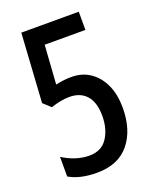

<svg xmlns="http://www.w3.org/2000/svg" viewBox="-136 -793 713 882"><g transform="rotate(-20 220.5 -352.0)"><path d="M223 -444Q276 -444 315 -417Q354 -390 375.5 -342.5Q397 -295 397 -231Q397 -122 343 -56Q289 10 185 10Q101 10 49 -21V-117Q78 -98 111.5 -87Q145 -76 178 -76Q238 -76 267 -120Q296 -164 296 -228Q296 -293 266.5 -327Q237 -361 183 -361Q161 -361 138 -356.5Q115 -352 92 -344L56 -377L77 -714H358V-625H159L146 -435Q168 -440 187 -442Q206 -444 223 -444Z"/></g></svg>

Font: Noto Sans ExtraCondensed Medium
Style: Regular
Weight: 500
Width: 2
Designer: Monotype Design Team
Foundry: Monotype Imaging Inc.
Version: Version 2.013; ttfautohint (v1.8.4.7-5d5b)